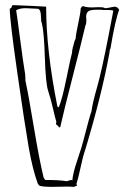

<svg xmlns="http://www.w3.org/2000/svg" viewBox="-20 -716 485 749"><path d="M339 -687 363 -688Q382 -688 385.5 -686Q389 -684 394 -684L427 -690Q438 -690 445 -678Q430 -641 411 -527Q407 -520 407 -510Q376 -342 312 -130Q304 -108 294.5 -63.5Q285 -19 278 2Q278 2 281 8L268 13L250 12H234L178 13Q152 13 135 9L128 2Q107 -55 92 -141Q77 -227 47.5 -432.5Q18 -638 18 -683H20Q24 -683 25.5 -689.5Q27 -696 32 -696L104 -693L160 -690Q160 -520 204 -300Q208 -299 209 -297Q222 -326 239 -409.5Q256 -493 261 -510Q261 -522 264 -527L263 -528Q265 -532 268 -545.5Q271 -559 275 -565Q276 -582 285 -623.5Q294 -665 295 -684Q300 -692 304 -692Q318 -687 339 -687ZM240 -9 257 -14Q260 -14 262 -12Q265 -41 278 -80Q291 -119 297 -138.5Q303 -158 315.5 -206.5Q328 -255 335 -277H336Q341 -315 358.5 -375Q376 -435 405 -585L422 -674Q417 -677 404 -677H387Q377 -677 376 -678H355Q331 -678 323.5 -671Q316 -664 316 -650L317 -636Q317 -623 313 -616Q299 -555 263.5 -417Q228 -279 215 -220L210 -219Q209 -223 203.5 -227Q198 -231 198.5 -233Q199 -235 199 -237Q199 -239 200 -240Q195 -256 186.5 -293.5Q178 -331 168 -361Q158 -391 155 -491Q152 -591 143 -627Q140 -631 140 -646Q140 -682 126 -682H124L80 -684Q56 -684 43 -676Q45 -666 58.5 -563.5Q72 -461 75.5 -443.5Q79 -426 79 -410V-402Q91 -347 112 -220.5Q133 -94 150 -24L156 -14Q213 -14 240 -9Z"/></svg>

Font: Londrina Sketch
Style: Regular
Weight: 400
Designer: Marcelo Magalhaes
Foundry: Marcelo Magalhaes
Version: Version 1.001 2011